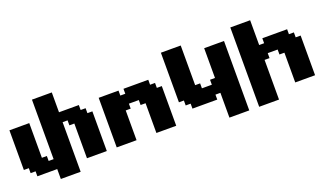

<svg xmlns="http://www.w3.org/2000/svg" viewBox="-84 -1512 3917 2274"><g transform="rotate(-20 1875.0 -375.0)"><path d="M375 125H625V-500H687.5V-437.5H750V0H1000V-500H937.5V-562.5H875V-625H625V-875H375V-125H312.5V-187.5H250V-625H0V-125H62.5V-62.5H125V0H375Z M1625 0H1875V-500H1812.5V-562.5H1750V-625H1437.5V-562.5H1375V-625H1125V0H1375V-375H1437.5V-437.5H1562.5V-375H1625Z M2500 125H2750V-750H2500V-375H2437.5V-312.5H2312.5V-375H2250V-875H2000V-250H2062.5V-187.5H2125V-125H2437.5V-187.5H2500Z M2875 125H3125V-375H3187.5V-437.5H3312.5V-375H3375V0H3625V-500H3562.5V-562.5H3500V-625H3187.5V-562.5H3125V-875H2875Z"/></g></svg>

Font: Faithful 32x
Style: Bold
Weight: 400
Foundry: Faithful Resource Pack
Version: Version 1.0; January 27, 2023